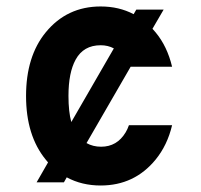

<svg xmlns="http://www.w3.org/2000/svg" viewBox="-20 -567 626 597"><path d="M515.1 -177.7Q500.5 -115.7 463.9 -70.8Q397.9 9.8 293 9.8Q234.4 9.8 187.5 -15.6L178.7 0H93.8L129.4 -62L122.1 -70.8Q61 -145.5 61 -268.6Q61 -391.6 122.1 -466.3Q188 -546.9 293 -546.9Q350.1 -546.9 395.5 -522.9L403.8 -537.1H488.8L454.1 -477.5Q459 -472.2 463.9 -466.3Q500 -422.9 515.1 -359.4H386.2L249 -122.1Q269 -110.8 294.4 -110.8Q343.8 -110.8 370.6 -155.3Q376.5 -165 380.9 -177.7ZM201.7 -187.5 334 -416.5Q315.9 -426.3 293 -426.3Q239.7 -426.3 215.3 -381.8Q192.9 -341.3 192.9 -268.6Q192.9 -219.7 201.7 -187.5Z"/></svg>

Font: Consola Mono
Style: Bold
Weight: 700
Monospace: yes
Designer: Wojciech Kalinowski "wmk69" (wmk69@o2.pl)
Foundry: Wojciech Kalinowski "wmk69" (wmk69@o2.pl)
Version: Version 2.1.0